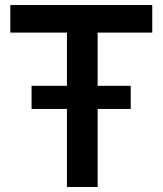

<svg xmlns="http://www.w3.org/2000/svg" viewBox="-20 -743 646 763"><path d="M499.5 -402V-310H105.5V-402ZM21 -613.5V-723H585V-613.5H368V0H246V-613.5Z"/></svg>

Font: Public Sans SemiBold
Style: Regular
Weight: 600
Designer: The Public Sans Project Authors: Dan O. Williams and USWDS (Libre Franklin designed by Pablo Impallari and Rodrigo Fuenz
Version: Version 1.007